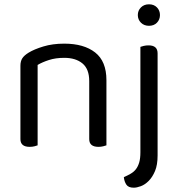

<svg xmlns="http://www.w3.org/2000/svg" viewBox="-20 -678 833 893"><path d="M395 -301Q395 -357 363.5 -383Q332 -409 279 -409Q239 -409 208 -399Q177 -389 155 -376V-2Q150 0 140 2.5Q130 5 118 5Q75 5 75 -31V-372Q75 -393 83.5 -406.5Q92 -420 113 -433Q139 -449 182 -462Q225 -475 279 -475Q370 -475 422.5 -434Q475 -393 475 -305V-2Q470 0 459.5 2.5Q449 5 438 5Q395 5 395 -31ZM556 146Q574 138 588.5 129.5Q603 121 612.5 108.5Q622 96 627.5 77.5Q633 59 633 30V-460Q638 -462 648.5 -464.5Q659 -467 671 -467Q713 -467 713 -430V45Q713 89 701 117.5Q689 146 671.5 163.5Q654 181 635 188Q616 195 602 195Q577 195 567.5 180.5Q558 166 556 146ZM621 -608Q621 -629 635.5 -643.5Q650 -658 673 -658Q696 -658 710 -643.5Q724 -629 724 -608Q724 -587 710 -572.5Q696 -558 673 -558Q650 -558 635.5 -572.5Q621 -587 621 -608Z"/></svg>

Font: Baloo Da 2
Style: Regular
Weight: 400
Designer: Noopur Datye, Sulekha Rajkumar and Ek Type
Foundry: Ek Type
Version: Version 1.640;hotconv 1.0.111;makeotfexe 2.5.65597; ttfautoh